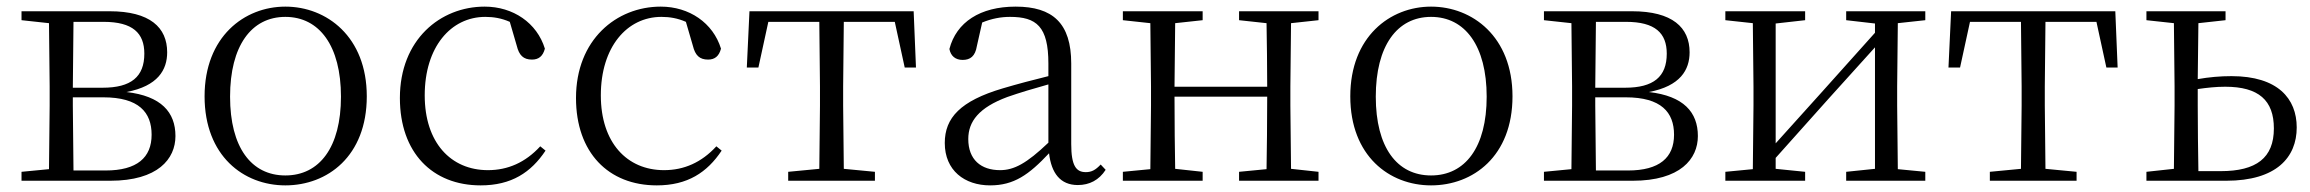

<svg xmlns="http://www.w3.org/2000/svg" viewBox="-20 -546 6979 580"><path d="M127 0H313C457 0 510 -66 510 -135C510 -207 467 -256 362 -268C457 -286 485 -335 485 -388C485 -463 433 -512 311 -512H45V-485L128 -476L130 -285V-227L128 -35L45 -27V0ZM202 -480H293C381 -480 416 -446 416 -384C416 -314 376 -281 290 -281H200ZM200 -252H292C399 -252 438 -207 438 -139C438 -70 394 -31 299 -31H202L200 -227Z M842 14C969 14 1088 -74 1088 -255C1088 -435 967 -526 842 -526C718 -526 598 -435 598 -255C598 -75 716 14 842 14ZM842 -16C739 -16 675 -101 675 -254C675 -407 739 -495 842 -495C945 -495 1010 -407 1010 -254C1010 -101 945 -16 842 -16Z M1432 14C1525 14 1584 -25 1628 -91L1612 -104C1567 -55 1514 -32 1454 -32C1342 -32 1263 -115 1263 -258C1263 -404 1342 -495 1446 -495C1471 -495 1495 -491 1520 -480L1541 -408C1548 -379 1561 -366 1587 -366C1607 -366 1620 -376 1626 -399C1602 -477 1530 -526 1444 -526C1310 -526 1188 -426 1188 -250C1188 -85 1286 14 1432 14Z M1964 14C2057 14 2116 -25 2160 -91L2144 -104C2099 -55 2046 -32 1986 -32C1874 -32 1795 -115 1795 -258C1795 -404 1874 -495 1978 -495C2003 -495 2027 -491 2052 -480L2073 -408C2080 -379 2093 -366 2119 -366C2139 -366 2152 -376 2158 -399C2134 -477 2062 -526 1976 -526C1842 -526 1720 -426 1720 -250C1720 -85 1818 14 1964 14Z M2454 0H2623V-27L2529 -36L2527 -227V-285L2529 -480H2683L2713 -342H2747L2740 -512H2244L2236 -342H2271L2301 -480H2455L2457 -285V-227L2455 -36L2361 -27V0Z M3236 13C3271 13 3300 -2 3320 -33L3305 -49C3289 -32 3277 -26 3260 -26C3231 -26 3216 -45 3216 -111V-354C3216 -476 3160 -526 3048 -526C2941 -526 2869 -479 2848 -398C2852 -377 2866 -365 2888 -365C2911 -365 2926 -376 2931 -407L2947 -478C2976 -490 3004 -495 3031 -495C3111 -495 3147 -466 3147 -354V-316C3102 -305 3053 -292 3009 -279C2881 -241 2834 -190 2834 -114C2834 -31 2894 14 2971 14C3043 14 3088 -18 3149 -83C3156 -23 3183 13 3236 13ZM3147 -115C3081 -52 3043 -32 3001 -32C2943 -32 2905 -64 2905 -126C2905 -179 2937 -221 3023 -253C3060 -266 3104 -279 3147 -291Z M3723 -485 3806 -476C3807 -422 3808 -343 3808 -284H3528L3530 -476L3613 -485V-512H3372V-485L3455 -476L3457 -285V-227L3455 -35L3372 -27V0H3613V-27L3530 -36C3529 -91 3528 -176 3528 -254H3808C3808 -176 3807 -91 3806 -35L3723 -27V0H3963V-27L3880 -36L3878 -227V-285L3880 -476L3963 -485V-512H3723Z M4303 14C4430 14 4549 -74 4549 -255C4549 -435 4428 -526 4303 -526C4179 -526 4059 -435 4059 -255C4059 -75 4177 14 4303 14ZM4303 -16C4200 -16 4136 -101 4136 -254C4136 -407 4200 -495 4303 -495C4406 -495 4471 -407 4471 -254C4471 -101 4406 -16 4303 -16Z M4726 0H4912C5056 0 5109 -66 5109 -135C5109 -207 5066 -256 4961 -268C5056 -286 5084 -335 5084 -388C5084 -463 5032 -512 4910 -512H4644V-485L4727 -476L4729 -285V-227L4727 -35L4644 -27V0ZM4801 -480H4892C4980 -480 5015 -446 5015 -384C5015 -314 4975 -281 4889 -281H4799ZM4799 -252H4891C4998 -252 5037 -207 5037 -139C5037 -70 4993 -31 4898 -31H4801L4799 -227Z M5557 -485 5644 -475V-447L5480 -264L5344 -113V-475L5433 -485V-512H5192V-485L5275 -476L5277 -285V-227L5275 -35L5192 -27V0H5433V-27L5344 -36V-69L5504 -248L5644 -403V-36L5557 -27V0H5796V-27L5713 -35L5711 -227V-285L5713 -476L5796 -485V-512H5557Z M6084 0H6253V-27L6159 -36L6157 -227V-285L6159 -480H6313L6343 -342H6377L6370 -512H5874L5866 -342H5901L5931 -480H6085L6087 -285V-227L6085 -36L5991 -27V0Z M6464 0H6705C6857 0 6918 -71 6918 -161C6918 -248 6861 -316 6721 -316C6687 -316 6653 -313 6619 -307L6621 -476L6703 -485V-512H6464V-485L6547 -476L6549 -285V-227L6547 -36L6464 -27ZM6619 -277C6647 -281 6674 -284 6702 -284C6803 -284 6849 -243 6849 -158C6849 -69 6796 -29 6688 -29H6621C6620 -84 6619 -170 6619 -227Z"/></svg>

Font: Noto Serif HK Light
Style: Regular
Weight: 300
Designer: Ryoko NISHIZUKA 西塚涼子 (kana & ideographs); Frank Grießhammer (Latin, Greek & Cyrillic); Wenlong ZHANG 张文龙 (bopomofo); San
Foundry: Adobe
Version: Version 2.001;hotconv 1.1.0;makeotfexe 2.6.0